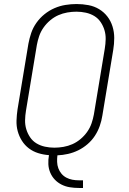

<svg xmlns="http://www.w3.org/2000/svg" viewBox="-20 -763 640 953"><path d="M372 170Q349 170 327 166.5Q305 163 286 153.5Q267 144 252.5 129Q238 114 229.5 94Q221 74 220 52Q219 30 223 7Q195 5 169.5 -3Q144 -11 123.5 -26.5Q103 -42 89 -64Q75 -86 68 -111.5Q61 -137 62 -165Q63 -193 67 -220L121 -546Q126 -573 135 -599.5Q144 -626 161 -650Q178 -674 201 -692.5Q224 -711 250.5 -722.5Q277 -734 305 -738.5Q333 -743 360 -743Q390 -743 419 -737.5Q448 -732 472 -717.5Q496 -703 513 -681Q530 -659 538.5 -631.5Q547 -604 547 -574.5Q547 -545 542 -515L488 -189Q484 -163 475 -137.5Q466 -112 451 -89Q436 -66 414.5 -47.5Q393 -29 368.5 -17Q344 -5 317.5 1Q291 7 265 8Q263 24 263.5 40.5Q264 57 269.5 72Q275 87 285 99Q295 111 309 118.5Q323 126 339 129Q355 132 372 132H392V170ZM250 -30Q272 -30 295 -34Q318 -38 339.5 -47.5Q361 -57 380 -73Q399 -89 413 -109Q427 -129 434.5 -151Q442 -173 446 -195L500 -521Q504 -545 504.5 -568.5Q505 -592 498.5 -613.5Q492 -635 479.5 -653.5Q467 -672 448 -683.5Q429 -695 406 -700Q383 -705 359 -705Q337 -705 314 -701Q291 -697 269.5 -687.5Q248 -678 229 -662Q210 -646 196 -626Q182 -606 174.5 -584Q167 -562 163 -540L109 -214Q105 -190 104.5 -166.5Q104 -143 110.5 -121.5Q117 -100 129.5 -81.5Q142 -63 161 -51.5Q180 -40 203 -35Q226 -30 250 -30Z"/></svg>

Font: Iosevka Aile XLt Obl
Style: Regular
Weight: 200
Italic angle: -9°
Designer: Belleve Invis
Foundry: Belleve Invis
Version: Version 31.1.0; ttfautohint (v1.8.4)